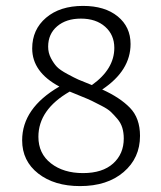

<svg xmlns="http://www.w3.org/2000/svg" viewBox="-20 -625 545 650"><path d="M326 -322Q386 -295 420 -260Q454 -225 454 -165Q454 -90 398.5 -42.5Q343 5 251 5Q164 5 109.5 -37.5Q55 -80 55 -150Q55 -259 181 -332Q89 -381 89 -461Q89 -525 136 -565Q183 -605 261 -605Q335 -605 378.5 -569.5Q422 -534 422 -476Q422 -386 326 -322ZM143 -467Q143 -446 152.5 -428Q162 -410 172.5 -399Q183 -388 208 -374.5Q233 -361 245.5 -355.5Q258 -350 291 -337Q367 -391 367 -463Q367 -507 336 -534.5Q305 -562 254 -562Q204 -562 173.5 -536Q143 -510 143 -467ZM399 -156Q399 -176 394 -192.5Q389 -209 377 -223Q365 -237 355 -246.5Q345 -256 323.5 -267Q302 -278 291 -283.5Q280 -289 252.5 -300Q225 -311 216 -315Q110 -254 110 -162Q110 -105 152.5 -72Q195 -39 261 -39Q327 -39 363 -71.5Q399 -104 399 -156Z"/></svg>

Font: EauTestSC Semilight
Style: Regular
Weight: 300
Designer: Christian Thalmann (Catharsis Fonts)
Version: Version 0.001;PS 000.001;hotconv 1.0.88;makeotf.lib2.5.64775